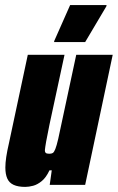

<svg xmlns="http://www.w3.org/2000/svg" viewBox="-20 -725 462 753"><path d="M79 8Q51 8 33.5 0Q16 -8 8.5 -25Q1 -42 1 -68Q1 -86 4.5 -109.5Q8 -133 15 -163L89 -510H233L174 -236Q165 -193 161 -170Q157 -147 156 -136Q156 -130 158 -127Q160 -124 164 -123Q168 -122 173 -122Q182 -122 187 -125Q192 -128 197 -140.5Q202 -153 208.5 -181Q215 -209 225 -258L279 -510H422L314 0H175L183 -57H174Q161 -29 144 -15Q127 -1 110 3.5Q93 8 79 8ZM192 -560 193 -565 255 -705H398L397 -700L314 -560Z"/></svg>

Font: Saira Condensed Black
Style: Italic
Weight: 900
Width: 3
Italic angle: -12°
Designer: Hector Gatti with collaboration of the Omnibus-Type team
Foundry: Omnibus-Type
Version: Version 1.101